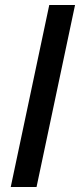

<svg xmlns="http://www.w3.org/2000/svg" viewBox="-20 -747 320 767"><path d="M22.9 0 176.8 -727.1H279.8L126 0Z"/></svg>

Font: Clear Sans Medium
Style: Italic
Weight: 500
Italic angle: -12°
Foundry: Intel Corporation
Version: Version 1.00